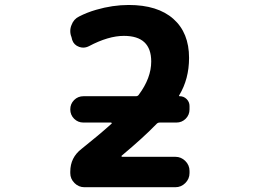

<svg xmlns="http://www.w3.org/2000/svg" viewBox="-20 -784 1040 783"><path d="M320.3 -284.2Q297.9 -284.2 282.2 -299.8Q266.6 -315.4 266.6 -337.9Q266.6 -360.4 282.2 -376Q297.9 -391.6 320.3 -391.6H534.2Q542 -391.6 545.9 -397.5Q596.7 -465.8 596.7 -533.2Q596.7 -637.7 485.4 -637.7Q421.9 -637.7 342.8 -595.7Q331.1 -589.8 319.3 -589.8Q311.5 -589.8 302.7 -592.8Q281.2 -600.6 274.4 -621.1L271.5 -632.8Q266.6 -644.5 266.6 -657.2Q266.6 -669.9 271.5 -681.6Q280.3 -706.1 302.7 -716.8Q335 -733.4 372.1 -744.1Q439.5 -763.7 504.9 -763.7Q623 -763.7 687 -707Q751 -650.4 751 -547.9Q751 -461.9 710.9 -395.5Q708 -391.6 712.9 -391.6Q729.5 -391.6 741.2 -379.9Q752.9 -368.2 752.9 -351.6V-337.9Q752.9 -315.4 737.3 -299.8Q721.7 -284.2 699.2 -284.2H631.8Q624 -284.2 619.1 -279.3Q565.4 -223.6 476.6 -149.4Q474.6 -148.4 475.6 -146.5Q476.6 -144.5 477.5 -144.5H695.3Q718.8 -144.5 735.8 -127.4Q752.9 -110.4 752.9 -86.9V-78.1Q752.9 -54.7 735.8 -37.6Q718.8 -20.5 695.3 -20.5H324.2Q300.8 -20.5 283.7 -37.6Q266.6 -54.7 266.6 -78.1V-84Q266.6 -141.6 312.5 -176.8Q384.8 -234.4 434.6 -279.3Q436.5 -280.3 435.5 -282.2Q434.6 -284.2 432.6 -284.2Z"/></svg>

Font: Gen Jyuu Gothic Monospace Bold
Style: Bold
Weight: 700
Designer: [Source Han Sans]
Ryoko NISHIZUKA  (kana & ideographs); Paul D. Hunt (Latin, Greek & Cyrillic); Wenlong ZHANG  (bopomofo
Version: Version 1.002.20150607